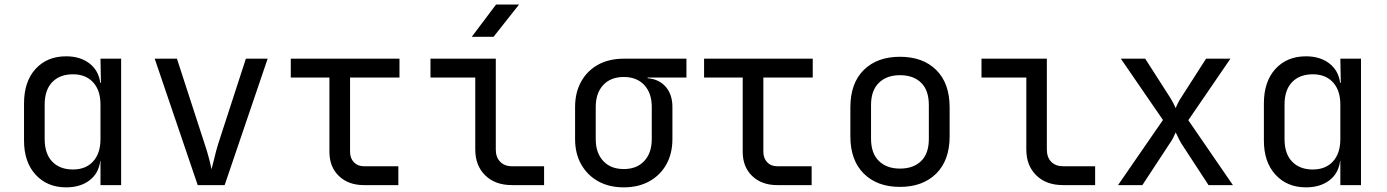

<svg xmlns="http://www.w3.org/2000/svg" viewBox="-20 -805 6031 835"><path d="M267.6 9.8Q185.5 9.8 135 -45.2Q84.5 -100.1 84.5 -193.8V-355Q84.5 -450.2 134.5 -505.1Q184.6 -560.1 267.6 -560.1Q329.1 -560.1 369.1 -529.1Q409.2 -498 416 -444.8H418.9L417 -549.8H506.8V0H417V-105H416Q409.2 -50.8 369.1 -20.5Q329.1 9.8 267.6 9.8ZM297.4 -67.9Q353 -67.9 385 -103Q417 -138.2 417 -200.2V-350.1Q417 -412.1 385 -447Q353 -481.9 297.4 -481.9Q240.2 -481.9 207.3 -448Q174.3 -414.1 174.3 -350.1V-200.2Q174.3 -136.2 207.3 -102.1Q240.2 -67.9 297.4 -67.9Z M839.8 0 652.8 -549.8H749.5L869.6 -180.2Q880.9 -147 888.7 -116.7Q896.5 -86.4 899.9 -68.8Q904.8 -85.9 912.1 -116.7Q918.9 -147 929.2 -180.2L1049.3 -549.8H1144L957 0Z M1562.5 0Q1495.1 0 1453.9 -39.6Q1412.6 -79.1 1412.6 -145V-467.8H1244.6V-549.8H1717.3V-467.8H1502.4V-145Q1502.4 -117.2 1518.8 -99.6Q1535.2 -82 1562.5 -82H1712.4V0Z M2031.7 -645 2137.2 -785.2H2237.3L2126.5 -645ZM2206.5 0Q2133.3 0 2090.1 -42.5Q2046.9 -85 2046.9 -154.8V-467.8H1852.1V-549.8H2136.2V-154.8Q2136.2 -120.6 2155.3 -101.6Q2174.3 -82 2206.5 -82H2346.2V0Z M2692.9 9.8Q2628.9 9.8 2581.5 -16.6Q2534.2 -43 2507.6 -90.1Q2481 -137.2 2481 -200.2V-339.8Q2481 -402.8 2507.6 -450.4Q2534.2 -498 2581.5 -523.9Q2628.9 -549.8 2692.9 -549.8H2965.3V-467.8H2796.4V-464.8Q2846.2 -460.9 2875.2 -427.5Q2904.3 -394 2904.3 -339.8V-200.2Q2904.3 -137.2 2877.9 -90.1Q2851.6 -43 2804 -16.6Q2756.3 9.8 2692.9 9.8ZM2692.9 -69.8Q2749.5 -69.8 2782 -105Q2814.5 -140.1 2814.5 -200.2V-339.8Q2814.5 -399.9 2782 -435.1Q2749.5 -470.2 2692.9 -470.2Q2635.7 -470.2 2603.3 -435.1Q2570.8 -399.9 2570.8 -339.8V-200.2Q2570.8 -140.1 2603.3 -105Q2635.7 -69.8 2692.9 -69.8Z M3359.9 0Q3292.5 0 3251.2 -39.6Q3210 -79.1 3210 -145V-467.8H3042V-549.8H3514.6V-467.8H3299.8V-145Q3299.8 -117.2 3316.2 -99.6Q3332.5 -82 3359.9 -82H3509.8V0Z M3894 7.8Q3794.9 7.8 3736.8 -49.8Q3678.2 -107.9 3678.2 -211.9V-337.9Q3678.2 -442.9 3736.3 -500.5Q3794.4 -558.1 3894 -558.1Q3993.7 -558.1 4051.8 -500.5Q4109.9 -442.9 4109.9 -337.9V-211.9Q4109.9 -107.9 4051.3 -49.8Q3992.7 7.8 3894 7.8ZM3894 -71.8Q3952.6 -71.8 3986.3 -105Q4020 -138.2 4019.5 -202.1V-348.1Q4019.5 -412.1 3986.3 -444.8Q3952.6 -478 3894 -478Q3835.9 -478 3802.2 -444.8Q3768.1 -411.6 3768.1 -348.1V-202.1Q3768.1 -138.2 3802.2 -105Q3835.9 -71.8 3894 -71.8Z M4603 0Q4529.8 0 4486.6 -42.5Q4443.4 -85 4443.4 -154.8V-467.8H4248.5V-549.8H4532.7V-154.8Q4532.7 -120.6 4551.8 -101.3Q4570.8 -82 4603 -82H4742.7V0Z M4842.3 0 5037.6 -283.2 4854.5 -549.8H4960.4L5069.3 -379.9Q5076.2 -368.7 5083 -356Q5089.4 -342.8 5092.8 -335Q5095.7 -342.8 5102.5 -356Q5108.9 -369.1 5116.2 -379.9L5225.1 -549.8H5331.1L5147.9 -282.2L5341.8 0H5235.8L5118.2 -180.2Q5111.3 -191.4 5104.5 -205.6Q5098.1 -220.2 5092.8 -229Q5089.4 -220.2 5082 -205.6Q5074.7 -190.9 5066.4 -180.2L4948.2 0Z M5659.7 9.8Q5577.6 9.8 5527.1 -45.2Q5476.6 -100.1 5476.6 -193.8V-355Q5476.6 -450.2 5526.6 -505.1Q5576.7 -560.1 5659.7 -560.1Q5721.2 -560.1 5761.2 -529.1Q5801.3 -498 5808.1 -444.8H5811L5809.1 -549.8H5898.9V0H5809.1V-105H5808.1Q5801.3 -50.8 5761.2 -20.5Q5721.2 9.8 5659.7 9.8ZM5689.5 -67.9Q5745.1 -67.9 5777.1 -103Q5809.1 -138.2 5809.1 -200.2V-350.1Q5809.1 -412.1 5777.1 -447Q5745.1 -481.9 5689.5 -481.9Q5632.3 -481.9 5599.4 -448Q5566.4 -414.1 5566.4 -350.1V-200.2Q5566.4 -136.2 5599.4 -102.1Q5632.3 -67.9 5689.5 -67.9Z"/></svg>

Font: UDEV Gothic 35
Style: Regular
Weight: 400
Version: v2.1.0; ttfautohint (v1.8.4.7-5d5b-dirty) -l 6 -r 45 -G 200 